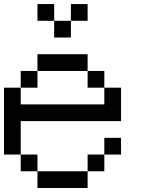

<svg xmlns="http://www.w3.org/2000/svg" viewBox="-20 -937 707 957"><path d="M0 -166.7V-500H83.3V-416.7H500V-500H583.3V-333.3H83.3V-166.7ZM166.7 -166.7V-83.3H83.3V-166.7ZM166.7 -83.3H416.7V0H166.7ZM166.7 -583.3V-500H83.3V-583.3ZM166.7 -833.3V-916.7H250V-833.3ZM166.7 -666.7H416.7V-583.3H166.7ZM333.3 -833.3V-750H250V-833.3ZM333.3 -916.7H416.7V-833.3H333.3ZM500 -166.7V-83.3H416.7V-166.7ZM500 -250H583.3V-166.7H500ZM500 -583.3V-500H416.7V-583.3Z"/></svg>

Font: Galmuri11 Regular
Style: Regular
Weight: 400
Designer: Minseo Lee (Quiple)
Version: Version 2.356;hotconv 1.1.0;makeotfexe 2.6.0 DEVELOPMENT